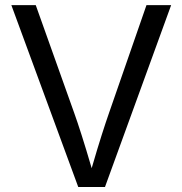

<svg xmlns="http://www.w3.org/2000/svg" viewBox="-20 -748 730 768"><path d="M293 0H399.9L664.6 -727.5H565.9L416 -295.9C400.4 -251 377.4 -181.6 346.7 -75.2C316.4 -179.2 293 -251 276.9 -295.9L123 -727.5H25.4Z"/></svg>

Font: Raveo
Style: Regular
Weight: 400
Designer: Jakub Foglar, Rasmus Andersson (Inter)
Foundry: Jakubfoglar.com
Version: Version 1.100;Glyphs 3.2.3 (3260)